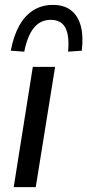

<svg xmlns="http://www.w3.org/2000/svg" viewBox="-20 -764 357 784"><path d="M36 0 114 -491H205L126 0ZM79 -553 24 -557Q35 -616 58 -658Q81 -700 116 -722Q151 -744 196 -744Q242 -744 270.5 -721.5Q299 -699 310 -657.5Q321 -616 314 -557L258 -553Q264 -618 247 -650.5Q230 -683 187 -683Q145 -683 118.5 -650.5Q92 -618 79 -553Z"/></svg>

Font: Nunito Sans 10pt SemiCondensed Medium
Style: Italic
Weight: 500
Width: 4
Italic angle: -9°
Designer: Vernon Adams
Foundry: Vernon Adams
Version: Version 3.101;gftools[0.9.27]